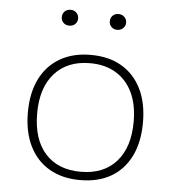

<svg xmlns="http://www.w3.org/2000/svg" viewBox="-50 -709 692 761"><g transform="rotate(5 296.5 -328.5)"><path d="M296 6Q225 6 173.5 -24Q122 -54 94.5 -110Q67 -166 67 -243Q67 -321 94.5 -376.5Q122 -432 173.5 -462Q225 -492 296 -492Q368 -492 419 -462Q470 -432 497.5 -376.5Q525 -321 525 -243Q525 -165 497.5 -109Q470 -53 419 -23.5Q368 6 296 6ZM296 -27Q387 -27 437.5 -84Q488 -141 488 -243Q488 -311 465 -359Q442 -407 399 -433Q356 -459 296 -459Q206 -459 155 -402Q104 -345 104 -243Q104 -140 154.5 -83.5Q205 -27 296 -27ZM201 -600Q186 -600 177 -609Q168 -618 168 -631Q168 -645 177 -654Q186 -663 201 -663Q215 -663 224 -654Q233 -645 233 -631Q233 -618 224 -609Q215 -600 201 -600ZM391 -600Q377 -600 368 -609Q359 -618 359 -631Q359 -645 368 -654Q377 -663 391 -663Q405 -663 414.5 -654Q424 -645 424 -631Q424 -618 414.5 -609Q405 -600 391 -600Z"/></g></svg>

Font: Hahmlet Thin
Style: Regular
Weight: 250
Version: Version 1.002